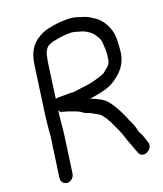

<svg xmlns="http://www.w3.org/2000/svg" viewBox="-129 -765 729 859"><g transform="rotate(-20 235.5 -336.0)"><path d="M151 -554C155 -581 170 -600 189 -604L190 -605L205 -609C223 -613 244 -616 266 -618H285C294 -618 300 -616 310 -614L326 -609C330 -608 336 -607 340 -605L353 -599C364 -593 375 -585 383 -576C394 -560 405 -546 406 -526C407 -503 409 -489 406 -464L403 -443C398 -428 396 -424 382 -413C367 -401 365 -397 353 -393C322 -382 291 -373 253 -370C231 -368 212 -362 196 -365H194H138C133 -365 128 -364 123 -363L147 -536C148 -540 150 -547 151 -554ZM45 -221 17 -23C15 -6 29 8 45 8C62 8 77 -7 79 -23L103 -195C108 -231 110 -269 115 -306L116 -311C118 -307 120 -302 125 -300C143 -294 152 -293 167 -287L186 -280C193 -278 197 -275 202 -273C210 -270 218 -261 230 -256C237 -253 247 -251 251 -248C268 -236 286 -232 294 -219L295 -218C314 -196 329 -159 342 -131L349 -114C352 -104 355 -94 359 -83C368 -58 377 -35 386 -11C401 26 457 -5 445 -39C440 -52 437 -66 431 -79L423 -95C418 -109 416 -126 407 -144L399 -161C387 -193 367 -233 346 -261C328 -287 297 -299 268 -311C312 -318 358 -324 392 -348C429 -374 462 -404 468 -466C471 -504 475 -535 465 -565C455 -597 435 -628 404 -645C391 -655 372 -664 351 -669L336 -674C324 -678 310 -680 294 -680C280 -680 264 -680 248 -678C213 -674 182 -669 153 -651C114 -629 93 -594 85 -536L53 -307C51 -289 49 -267 47 -251C46 -241 45 -232 45 -221Z"/></g></svg>

Font: PolanStronk
Style: BdIta
Weight: 700
Version: Version 1.0